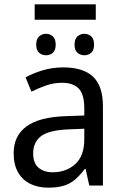

<svg xmlns="http://www.w3.org/2000/svg" viewBox="-20 -856 571 886"><path d="M422 -836V-765H140V-836ZM192 -700Q211 -700 224 -688Q237 -676 237 -650Q237 -624 224 -612.5Q211 -601 192 -601Q174 -601 160.5 -612.5Q147 -624 147 -650Q147 -676 160.5 -688Q174 -700 192 -700ZM369 -700Q388 -700 401 -688Q414 -676 414 -650Q414 -624 401 -612.5Q388 -601 369 -601Q351 -601 337.5 -612.5Q324 -624 324 -650Q324 -676 337.5 -688Q351 -700 369 -700ZM272 -545Q364 -545 409.5 -502Q455 -459 455 -365V0H392L375 -76H371Q349 -47 326.5 -27.5Q304 -8 274.5 1Q245 10 202 10Q157 10 121 -7Q85 -24 64 -59.5Q43 -95 43 -149Q43 -229 102 -272.5Q161 -316 284 -320L369 -323V-355Q369 -422 342.5 -448Q316 -474 267 -474Q228 -474 192.5 -461.5Q157 -449 125 -433L98 -499Q132 -518 177 -531.5Q222 -545 272 -545ZM296 -259Q204 -255 168.5 -227Q133 -199 133 -148Q133 -103 158 -82Q183 -61 223 -61Q285 -61 327 -98.5Q369 -136 369 -214V-262Z"/></svg>

Font: Noto Sans Display
Style: Regular
Weight: 400
Designer: Monotype Design Team
Foundry: Monotype Imaging Inc.
Version: Version 2.003